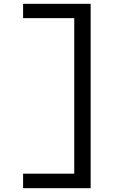

<svg xmlns="http://www.w3.org/2000/svg" viewBox="-20 -843 616 1006"><path d="M101 143H455V-823H101V-748H369V67H101Z"/></svg>

Font: Iosevka Sparkle
Style: Regular
Weight: 400
Designer: Belleve Invis
Foundry: Belleve Invis
Version: Version 4.5.0; ttfautohint (v1.8.3)